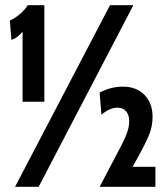

<svg xmlns="http://www.w3.org/2000/svg" viewBox="-20 -720 638 740"><path d="M67 -598Q48 -574 24 -566L18 -641Q37 -649 56.5 -665.5Q76 -682 87 -700H151V-328H67ZM404 -700H494L129 0H38ZM579 -77V0H364L447 -158Q464 -191 471 -212.5Q478 -234 478 -254Q478 -277 466 -291Q454 -305 432 -305Q403 -305 371 -278L364 -363Q406 -386 455 -386Q506 -386 537 -354Q568 -322 568 -270Q568 -237 557.5 -208Q547 -179 517 -124L491 -77Z"/></svg>

Font: Cabin Condensed SemiBold
Style: Regular
Weight: 600
Width: 3
Designer: Pablo Impallari
Foundry: Pablo Impallari. http://www.impallari.com Igino Marini. http://www.ikern.com
Version: Version 2.200